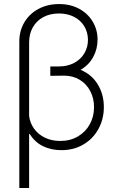

<svg xmlns="http://www.w3.org/2000/svg" viewBox="-20 -737 594 956"><path d="M465.8 -540Q465.8 -492.7 443.8 -452.6Q421.9 -412.6 380.9 -389.2Q436 -367.2 466.6 -317.1Q497.1 -267.1 497.1 -204.1Q497.1 -144 470.2 -95Q443.4 -45.9 395.3 -17.6Q347.2 10.7 286.1 10.7Q234.9 10.7 193.8 -9.3Q152.8 -29.3 127.9 -70.3L125 -68.4V199.2H76.2V-528.3Q75.7 -582.5 101.1 -625.5Q126.5 -668.5 171.6 -692.6Q216.8 -716.8 274.4 -716.8Q331.1 -716.8 374.5 -693.1Q418 -669.4 441.9 -628.9Q465.8 -588.4 465.8 -540ZM280.3 -35.2Q329.6 -35.2 367.9 -57.6Q406.2 -80.1 427.2 -118.4Q448.2 -156.7 448.2 -203.1Q448.2 -247.6 429.4 -283.4Q410.6 -319.3 376.7 -339.8Q342.8 -360.4 298.8 -360.4L230.5 -359.4V-406.2H273.4Q316.4 -406.2 349.4 -423.8Q382.3 -441.4 400.1 -471.7Q418 -502 418 -539.1Q417.5 -577.6 398.9 -607.4Q380.4 -637.2 347.7 -653.6Q314.9 -669.9 273.4 -669.9Q230 -669.9 196.3 -652.1Q162.6 -634.3 143.8 -601.6Q125 -568.8 125 -525.4V-159.2Q129.4 -124.5 149.7 -96.2Q169.9 -67.9 203.6 -51.5Q237.3 -35.2 280.3 -35.2Z"/></svg>

Font: Pretendard Std ExtraLight
Style: Regular
Weight: 200
Designer: Base glyphs from Inter by Rasmus Andersson; Hangeul glyphs from Noto Sans CJK(Source Han Sans) by Jang Soo-young and Kan
Foundry: Kil Hyung-jin
Version: Version 1.309